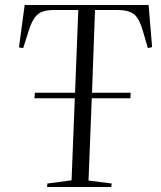

<svg xmlns="http://www.w3.org/2000/svg" viewBox="-20 -750 644 770"><path d="M169 0 170 -14 267 -27 280 -356H118L120 -378H281L294 -710H199Q171 -710 152 -704Q133 -698 119 -679Q105 -660 93 -620L73 -557L56 -560L79 -730H576L590 -561L573 -557L553 -626Q538 -678 516 -694Q494 -710 449 -710H361L349 -378H504L503 -356H348L335 -26L428 -14L426 0Z"/></svg>

Font: Literata 72pt Light
Style: Italic
Weight: 300
Italic angle: -2°
Designer: Latin by Veronika Burian and Jose Scaglione. Greek by Irene Vlachou. Cyrillic by Vera Evstafieva
Foundry: TypeTogether
Version: Version 3.002